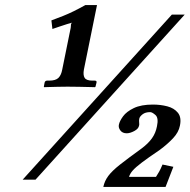

<svg xmlns="http://www.w3.org/2000/svg" viewBox="-20 -659 753 762"><path d="M227 -383 257 -531Q262 -552 261.5 -558.5Q261 -565 266 -569Q261 -568 246.5 -563.5Q232 -559 216 -553.5Q200 -548 188 -544L184 -578Q211 -588 231 -596Q251 -604 271.5 -614Q292 -624 319 -639H365L313 -383Q309 -361 316 -350Q323 -339 347 -339H356Q365 -339 363 -331L359 -315L357 -313Q357 -313 338 -313.5Q319 -314 293.5 -314.5Q268 -315 248 -315Q231 -315 209 -314.5Q187 -314 171 -313.5Q155 -313 155 -313L154 -315L157 -331Q159 -339 167 -339H175Q201 -339 212 -350Q223 -361 227 -383ZM662 -601H713L121 54H70ZM483 -130Q466 -130 457.5 -141.5Q449 -153 452 -165Q455 -179 468.5 -197.5Q482 -216 511 -230Q540 -244 587 -244Q617 -244 644 -237Q671 -230 686 -211.5Q701 -193 694 -160Q689 -134 667 -110.5Q645 -87 614 -64Q568 -33 543 -14Q518 5 507 17.5Q496 30 492 43H599Q606 32 611.5 22.5Q617 13 625 -6L668 3L637 83H390Q395 59 410 39Q425 19 456 -5.5Q487 -30 541 -69Q568 -89 583 -110Q598 -131 603 -158Q610 -191 597 -202.5Q584 -214 576 -214Q557 -214 546 -205.5Q535 -197 533 -189Q532 -185 532 -182.5Q532 -180 532 -178Q532 -174 532.5 -168.5Q533 -163 532 -161Q530 -148 513 -139Q496 -130 483 -130Z"/></svg>

Font: Libertinus Serif Semibold Italic
Style: Regular
Weight: 600
Italic angle: -11.5°
Designer: Philipp H. Poll, Khaled Hosny
Foundry: Caleb Maclennan
Version: Version 7.051;RELEASE